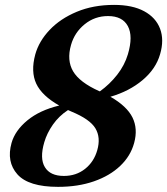

<svg xmlns="http://www.w3.org/2000/svg" viewBox="-20 -732 666 765"><path d="M211.5 12.5Q93.5 12.5 49.2 -37.5Q5 -87.5 26 -162.5Q40 -212 89.2 -252.5Q138.5 -293 216 -311.5Q147 -350.5 124.5 -398.5Q102 -446.5 120.5 -515Q135 -567.5 177.5 -612.5Q220 -657.5 285.8 -685Q351.5 -712.5 434.5 -712.5Q508 -712.5 554.5 -687.2Q601 -662 617.8 -617.5Q634.5 -573 618 -516.5Q601.5 -458 548.5 -413.2Q495.5 -368.5 420 -346.5Q485.5 -309 507.8 -264Q530 -219 514.5 -162.5Q500.5 -110.5 459 -71Q417.5 -31.5 354.2 -9.5Q291 12.5 211.5 12.5ZM375 -369Q376.5 -368.5 378 -368Q417 -396 446.8 -434Q476.5 -472 489.5 -515.5Q511 -587.5 489.5 -627.8Q468 -668 410.5 -668Q357.5 -668 317.2 -635.2Q277 -602.5 263 -553Q245.5 -492 271.2 -448Q297 -404 375 -369ZM156.5 -165.5Q137.5 -101 158.8 -66Q180 -31 234.5 -31Q283.5 -31 319 -59.2Q354.5 -87.5 367.5 -133.5Q382 -184 360.2 -220.5Q338.5 -257 264.5 -287.5Q257.5 -290.5 251 -293.5Q215 -270 191 -235.8Q167 -201.5 156.5 -165.5Z"/></svg>

Font: Fraunces 72pt Soft SemiBold
Style: Italic
Weight: 600
Italic angle: -16°
Version: Version 1.000;[b76b70a41]